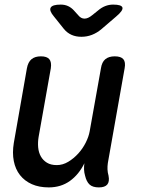

<svg xmlns="http://www.w3.org/2000/svg" viewBox="-20 -805 640 835"><path d="M410 10Q383 10 369.5 -2.5Q356 -15 350 -41Q346 -54 345.5 -68Q345 -82 347 -95Q323 -46 284 -18Q245 10 192 10Q150 10 118.5 -4Q87 -18 67 -43.5Q47 -69 40 -104.5Q33 -140 40 -183L97 -508Q102 -535 117 -547.5Q132 -560 158 -560Q184 -560 194.5 -547.5Q205 -535 201 -508L148 -210Q144 -186 146 -164Q148 -142 157.5 -125Q167 -108 184 -97.5Q201 -87 227 -87Q253 -87 277 -101.5Q301 -116 320.5 -137.5Q340 -159 353 -185Q366 -211 370 -234L419 -508Q423 -535 438 -547.5Q453 -560 479 -560Q506 -560 516.5 -547.5Q527 -535 522 -508L449 -96Q447 -82 447.5 -68.5Q448 -55 452 -41Q457 -15 446.5 -2.5Q436 10 410 10ZM244 -785Q262 -785 276 -778.5Q290 -772 301 -760L320 -739Q332 -724 347.5 -724Q363 -724 381 -739L406 -759Q421 -772 437.5 -778.5Q454 -785 472 -785Q509 -785 512.5 -772Q516 -759 485 -733L422 -679Q402 -662 380 -653.5Q358 -645 334 -645Q310 -645 291 -653.5Q272 -662 258 -679L214 -734Q193 -759 200.5 -772Q208 -785 244 -785Z"/></svg>

Font: Maple Mono NL Medium
Style: Italic
Weight: 500
Italic angle: -10°
Monospace: yes
Designer: subframe7536
Version: Version 7.000